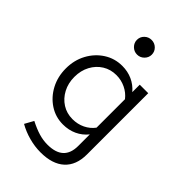

<svg xmlns="http://www.w3.org/2000/svg" viewBox="-275 -830 1150 1150"><g transform="rotate(45 300.0 -254.5)"><path d="M303 219Q254 219 204.5 205.5Q155 192 113 168L144 112Q189 135 226 146Q263 157 300 157Q436 157 436 32V-66Q408 -31 368 -12.5Q328 6 280 6Q217 6 166 -27.5Q115 -61 85 -117.5Q55 -174 55 -244Q55 -314 85.5 -370.5Q116 -427 168 -460.5Q220 -494 284 -494Q330 -494 369 -476.5Q408 -459 437 -425V-488H509V31Q509 122 456 170.5Q403 219 303 219ZM298 -57Q341 -57 377 -74.5Q413 -92 436 -123V-364Q412 -395 375.5 -412.5Q339 -430 298 -430Q249 -430 210.5 -406Q172 -382 149.5 -340Q127 -298 127 -244Q127 -191 149.5 -148.5Q172 -106 210.5 -81.5Q249 -57 298 -57ZM298 -604Q272 -604 253.5 -622.5Q235 -641 235 -666Q235 -692 253.5 -710Q272 -728 298 -728Q324 -728 342.5 -710Q361 -692 361 -666Q361 -641 342.5 -622.5Q324 -604 298 -604Z"/></g></svg>

Font: Red Hat Mono
Style: Regular
Weight: 400
Designer: Pentagram, MCKL
Foundry: Pentagram, MCKL
Version: Version 1.023